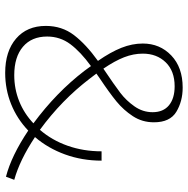

<svg xmlns="http://www.w3.org/2000/svg" viewBox="-12 -708 725 741"><g transform="rotate(90 350.5 -337.5)"><path d="M662 2Q581 -19 484 -84Q439 -41 382 -18Q325 5 261 5Q178 5 129 -37Q80 -79 80 -152Q80 -214 115.5 -260.5Q151 -307 215 -353Q181 -402 164.5 -443.5Q148 -485 148 -526Q148 -592 194 -636Q240 -680 318 -680Q371 -680 411.5 -655.5Q452 -631 452 -569Q452 -524 428.5 -488Q405 -452 371.5 -424.5Q338 -397 281 -359L264 -347Q281 -324 283 -322Q366 -213 481 -129Q521 -175 542.5 -236Q564 -297 564 -367H600Q600 -292 576 -226Q552 -160 509 -110Q598 -51 674 -30ZM245 -374Q309 -417 338.5 -439.5Q368 -462 390.5 -494Q413 -526 413 -564Q413 -605 386.5 -627Q360 -649 313 -649Q254 -649 220.5 -614.5Q187 -580 187 -526Q187 -490 201 -454Q215 -418 245 -374ZM456 -104Q337 -192 254 -300L235 -326Q180 -286 150.5 -246.5Q121 -207 121 -157Q121 -97 160.5 -63.5Q200 -30 270 -30Q323 -30 370.5 -49Q418 -68 456 -104Z"/></g></svg>

Font: Ysabeau Infant Light
Style: Regular
Weight: 300
Designer: Christian Thalmann (Catharsis Fonts)
Version: Version 0.003